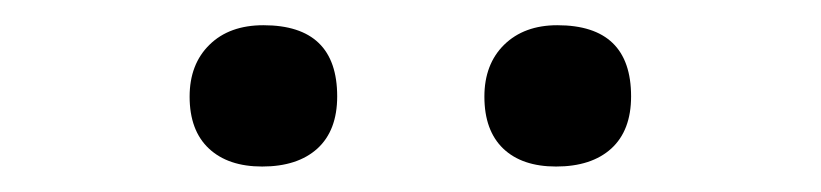

<svg xmlns="http://www.w3.org/2000/svg" viewBox="-20 -694 654 153"><path d="M188.9 -561.3Q161.8 -561.3 146.5 -575.6Q131.1 -590 131.1 -617Q131.1 -642.9 147 -658.4Q162.8 -673.9 189.9 -673.9Q248.7 -673.9 248.7 -617.2Q248.7 -590 232.9 -575.6Q217.1 -561.3 188.9 -561.3ZM423.1 -561.3Q396 -561.3 381 -575.6Q366 -590 366 -617Q366 -642.9 381.8 -658.4Q397.7 -673.9 424.1 -673.9Q482.9 -673.9 482.9 -617.2Q482.9 -590 467.1 -575.6Q451.3 -561.3 423.1 -561.3Z"/></svg>

Font: Intel One Mono Light
Style: Regular
Weight: 300
Monospace: yes
Designer: Fred Shallcrass
Foundry: Frere-Jones Type LLC
Version: Version 1.004